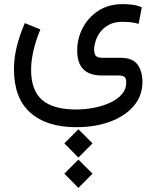

<svg xmlns="http://www.w3.org/2000/svg" viewBox="-20 -375 761 934"><path d="M293 322.3 361.3 253.9 430.2 322.3 361.3 391.6ZM293 469.7 361.3 401.4 430.2 469.7 361.3 539.1ZM176.3 -231.9Q131.3 -122.1 131.3 -35.2Q131.3 64.5 184.6 110.8Q237.8 157.2 348.6 157.7Q391.6 157.7 434.8 149.7Q478 141.6 514.2 125.2Q550.3 108.9 572.3 84Q594.2 59.1 594.2 25.4Q594.2 7.3 586.4 -0.2Q578.6 -7.8 555.7 -7.8H475.6Q355.5 -7.8 355.5 -128.4Q355.5 -187.5 382.3 -239Q409.2 -290.5 458.7 -322.8Q508.3 -355 577.1 -355Q591.3 -355 617.4 -352.8Q643.6 -350.6 669.9 -339.4L654.3 -258.8Q633.3 -265.6 612.3 -267.3Q591.3 -269 577.1 -269Q537.1 -269 510.3 -254.6Q483.4 -240.2 467.5 -218.8Q451.7 -197.3 444.8 -174.6Q438 -151.9 438 -134.8Q438 -113.3 446 -103.5Q454.1 -93.8 480.5 -93.8H568.4Q626.5 -93.3 649.7 -60.1Q672.9 -26.9 672.9 23.4Q672.9 90.8 630.6 140.4Q588.4 189.9 515.6 216.8Q442.9 243.7 351.1 243.7Q207 243.7 127.4 173.1Q47.9 102.5 47.9 -38.6Q47.9 -90.8 61 -145.8Q74.2 -200.7 100.6 -262.7Z"/></svg>

Font: Vazir FD-UI
Style: Regular-FD-UI
Weight: 400
Designer: Saber Rastikerdar
Foundry: Saber Rastikerdar
Version: Version 30.1.0